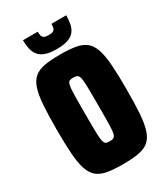

<svg xmlns="http://www.w3.org/2000/svg" viewBox="-212 -964 933 1068"><g transform="rotate(-30 254.5 -430.0)"><path d="M254 8Q195 8 155 1Q115 -6 90 -26.5Q65 -47 52 -86Q39 -125 34.5 -188Q30 -251 30 -344Q30 -437 34.5 -500Q39 -563 52 -602Q65 -641 90 -661.5Q115 -682 155 -689Q195 -696 254 -696Q313 -696 353.5 -689Q394 -682 419 -661.5Q444 -641 457 -602Q470 -563 474.5 -500Q479 -437 479 -344Q479 -251 474.5 -188Q470 -125 457 -86Q444 -47 419 -26.5Q394 -6 353.5 1Q313 8 254 8ZM254 -140Q267 -140 275 -142.5Q283 -145 288 -154.5Q293 -164 295 -185.5Q297 -207 297.5 -245.5Q298 -284 298 -344Q298 -404 297.5 -442.5Q297 -481 295 -502.5Q293 -524 288 -533.5Q283 -543 275 -545.5Q267 -548 254 -548Q241 -548 233 -545.5Q225 -543 220.5 -533.5Q216 -524 214 -502.5Q212 -481 211.5 -442.5Q211 -404 211 -344Q211 -284 211.5 -245.5Q212 -207 214 -185.5Q216 -164 220.5 -154.5Q225 -145 233 -142.5Q241 -140 254 -140ZM255 -731Q211 -731 183.5 -741Q156 -751 141.5 -769.5Q127 -788 121.5 -813Q116 -838 116 -868H211Q211 -852 214 -841.5Q217 -831 226.5 -826Q236 -821 255 -821Q275 -821 284 -826Q293 -831 296 -841.5Q299 -852 299 -868H394Q394 -838 389 -813Q384 -788 370 -769.5Q356 -751 328 -741Q300 -731 255 -731Z"/></g></svg>

Font: Saira Condensed Black
Style: Regular
Weight: 900
Width: 3
Designer: Hector Gatti with collaboration of the Omnibus-Type team
Foundry: Omnibus-Type
Version: Version 1.101